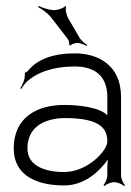

<svg xmlns="http://www.w3.org/2000/svg" viewBox="-20 -611 439 644"><path d="M108 -587C120 -581 140 -567 151 -553L206 -482C210 -478 214 -464 212 -460L216 -458C218 -462 232 -467 238 -467C249 -467 263 -461 271 -457L273 -460C265 -465 253 -474 247 -484L208 -551C203 -560 198 -582 202 -589L199 -591C195 -584 173 -577 163 -577C145 -577 122 -585 110 -591ZM72 -113C72 -200 153 -215 198 -215C320 -215 340 -177 340 -136C340 -106 274 -34 195 -34C127 -34 72 -57 72 -113ZM26 -113C26 -20 107 11 195 11C262 11 311 -33 342 -76C341 -67 340 -57 340 -49V-23C340 -12 333 4 327 10L330 13C336 7 352 0 363 0C374 0 390 7 396 13L399 10C393 4 386 -12 386 -23V-286C386 -396 304 -432 232 -432C157 -432 106 -412 75 -375C74 -373 67 -367 66 -369L63 -366C64 -365 63 -350 62 -347C59 -335 54 -323 48 -315L52 -313C55 -319 62 -329 69 -336C102 -367 156 -388 232 -388C280 -388 340 -370 340 -286V-224C317 -250 248 -259 195 -259C108 -259 26 -220 26 -113Z"/></svg>

Font: Armata Saber
Style: Rg
Weight: 400
Designer: Jasper
Foundry: Cannot Into Space Fonts
Version: Version 0.970